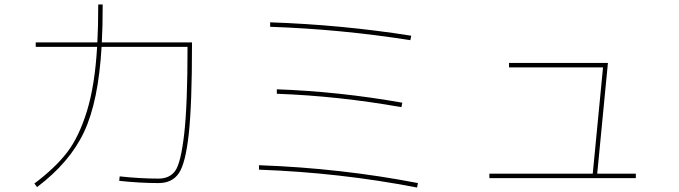

<svg xmlns="http://www.w3.org/2000/svg" viewBox="-20 -820 3040 860"><path d="M420 -800H440Q440 -699 436 -630H840V-620Q840 -352 825.5 -220Q811 -88 781 -44Q751 0 690 0Q606 0 514 -10L516 -30Q608 -20 690 -20Q740 -20 765 -55Q790 -90 805 -219.5Q820 -349 820 -610H435Q421 -367 357 -230Q293 -93 146 18L134 2Q226 -67 279.5 -136Q333 -205 369 -321Q405 -437 415 -610H140V-630H416Q420 -699 420 -800Z M1140 -60V-80Q1505 -67 1852 0L1848 20Q1502 -47 1140 -60ZM1220 -400V-420Q1499 -410 1782 -360L1778 -340Q1496 -390 1220 -400ZM1190 -700V-720Q1512 -709 1822 -660L1818 -640Q1508 -689 1190 -700Z M2635 -42 2681 -518H2260V-538H2703L2655 -42H2828V-22H2172V-42Z"/></svg>

Font: M PLUS 1p Thin
Style: Regular
Weight: 250
Version: Version 1.062